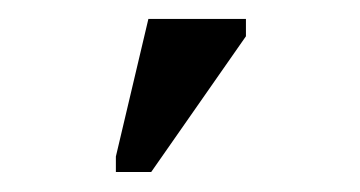

<svg xmlns="http://www.w3.org/2000/svg" viewBox="-20 -773 373 199"><path d="M234.9 -735.4 136.7 -594.7H100.1V-610.8L133.8 -753.4H234.9Z"/></svg>

Font: Arimo
Style: Regular
Weight: 400
Designer: Steve Matteson
Foundry: Monotype Imaging Inc.
Version: Version 1.33